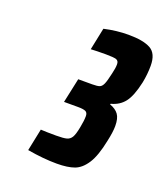

<svg xmlns="http://www.w3.org/2000/svg" viewBox="-84 -868 449 514"><g transform="rotate(20 140.5 -611.0)"><path d="M50 -424 63 -487Q80 -486 107 -486Q128 -486 137 -488.5Q146 -491 151 -499.5Q156 -508 160 -529Q164 -549 164 -562Q164 -572 157.5 -575Q151 -578 136 -578H96L111 -648H151Q166 -648 172 -650.5Q178 -653 182 -662Q186 -671 191 -694Q195 -710 195 -721Q195 -731 187.5 -733.5Q180 -736 158 -736Q132 -736 115 -735L128 -798Q163 -806 197 -806Q239 -806 260 -794.5Q281 -783 281 -748Q281 -724 276 -699Q267 -658 253 -640Q239 -622 215 -616L214 -614Q231 -608 239 -597Q247 -586 247 -564Q247 -547 241 -520Q232 -475 217.5 -452.5Q203 -430 184 -423Q165 -416 134 -416Q96 -416 50 -424Z"/></g></svg>

Font: Saira Ultra Condensed Black
Style: Italic
Weight: 900
Width: 1
Italic angle: -12°
Designer: Hector Gatti with collaboration of the Omnibus-Type team
Foundry: Omnibus-Type
Version: Version 1.001; ttfautohint (v1.8)